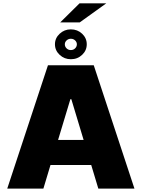

<svg xmlns="http://www.w3.org/2000/svg" viewBox="-20 -1112 835 1132"><path d="M235.8 0H22.7L262.8 -727.3H532.7L772.7 0H559.7L517.8 -139.2H277.7ZM397.7 -762.8Q359.4 -762.8 331.7 -788.7Q304 -814.6 304 -850.9Q304 -887.1 331.7 -913Q359.4 -938.9 397.7 -938.9Q436.8 -938.9 464.1 -913.2Q491.5 -887.4 491.5 -850.9Q491.5 -814.3 464.1 -788.5Q436.8 -762.8 397.7 -762.8ZM322.4 -286.9H473L400.6 -527H394.9ZM335.2 -980.1 448.9 -1092.3H606.5L450.3 -980.1ZM433.2 -850.9Q433.2 -864 422.8 -873.8Q412.3 -883.5 397.7 -883.5Q383.2 -883.5 372.7 -873.8Q362.2 -864 362.2 -850.9Q362.2 -837 372.5 -826.9Q382.8 -816.8 397.7 -816.8Q412.6 -816.8 422.9 -826.9Q433.2 -837 433.2 -850.9Z"/></svg>

Font: Karasuma Gothic
Style: Black
Weight: 900
Designer: Rasmus Andersson / Ryoko Nishizuka
Foundry: Genbu
Version: Version 1.00